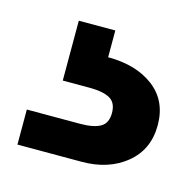

<svg xmlns="http://www.w3.org/2000/svg" viewBox="-55 -63 388 381"><g transform="rotate(15 139.5 127.5)"><path d="M139 48Q197 48 233 75.5Q269 103 269 153Q269 203 233 232.5Q197 262 142 262H10V190H119Q147 190 161 182Q175 174 175 153Q175 132 161 124Q147 116 119 116H64V-7H139Z"/></g></svg>

Font: Fz Poppins Med
Style: Regular
Weight: 500
Designer: Ninad Kale (Devanagari), Jonny Pinhorn (Latin)
Foundry: Indian Type Foundry
Version: Vit hóa bi Vntype.Com & FontZin.Com